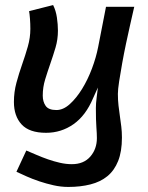

<svg xmlns="http://www.w3.org/2000/svg" viewBox="-20 -517 586 759"><path d="M446 -146Q446 -121 448.5 -99.5Q451 -78 454 -57.5Q457 -37 459.5 -16.5Q462 4 462 27Q462 82 447 119.5Q432 157 404.5 179.5Q377 202 337.5 212Q298 222 250 222Q221 222 192 215.5Q163 209 136 200Q109 191 85.5 180.5Q62 170 45 162L84 78Q103 86 125 95.5Q147 105 170 113Q193 121 217 126.5Q241 132 264 132Q311 132 337 102Q363 72 363 29Q363 20 362.5 9.5Q362 -1 361 -14.5Q360 -28 359.5 -46Q359 -64 359 -90Q359 -108 362 -131Q365 -154 367 -171L348 -129Q319 -60 270.5 -26Q222 8 162 8Q96 8 65.5 -25Q35 -58 35 -114Q35 -153 45 -190Q55 -227 67.5 -262.5Q80 -298 90 -333Q100 -368 100 -403Q100 -423 98.5 -442.5Q97 -462 95 -473L190 -497Q201 -475 205 -447.5Q209 -420 209 -396Q209 -361 199.5 -329Q190 -297 179 -265.5Q168 -234 158.5 -203Q149 -172 149 -139Q149 -115 160.5 -98.5Q172 -82 203 -82Q230 -82 256 -105.5Q282 -129 304.5 -165.5Q327 -202 343.5 -246Q360 -290 368 -331L399 -490H511Q511 -492 506.5 -472Q502 -452 494.5 -419Q487 -386 478.5 -346Q470 -306 463 -267Q456 -228 451 -195.5Q446 -163 446 -146Z"/></svg>

Font: Amaranth
Style: Italic
Weight: 400
Designer: Gesine Todt
Foundry: Gesine Todt
Version: Version 1.001